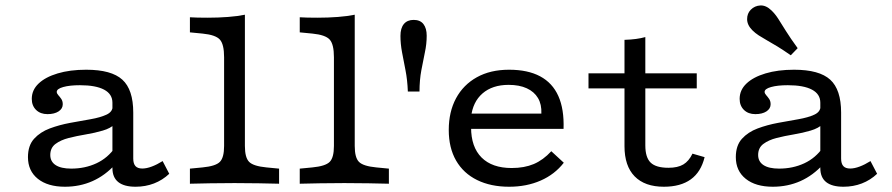

<svg xmlns="http://www.w3.org/2000/svg" viewBox="-20 -688 3341 719"><path d="M401 -206.7V-303.5Q401 -335.8 369.8 -352.3Q338.6 -368.9 279.4 -368.9Q240.9 -368.9 216.7 -362.1Q192.5 -355.3 192.5 -343.9Q192.5 -338.1 198.1 -331.9Q203.8 -325.7 209.4 -317.6Q215 -309.5 215 -297.5Q215 -281.1 199.3 -270.8Q183.5 -260.6 157.9 -260.6Q131.3 -260.6 115.1 -276.4Q99 -292.3 99 -317.7Q99 -350.9 124.5 -375.1Q150 -399.4 195.9 -413.1Q241.8 -426.9 302.8 -426.9Q397.4 -426.9 438.2 -389.6Q479 -352.4 479 -266.5V-206.7ZM223.2 11.3Q158.8 11.3 121.7 -18.4Q84.7 -48.1 84.7 -99.6Q84.7 -142.9 107.5 -168.2Q130.4 -193.5 166.4 -207Q202.4 -220.4 242.9 -227.9Q283.3 -235.3 319.4 -241.6Q355.4 -247.9 378.7 -258.6Q401.9 -269.3 401.9 -290.3L411 -223.9Q394.3 -207.6 364.9 -199Q335.5 -190.3 301.4 -184.6Q267.4 -178.9 237.4 -171.3Q207.3 -163.6 187.8 -149Q168.3 -134.4 168.3 -107.5Q168.3 -82.9 188.3 -69.8Q208.4 -56.6 246.8 -56.6Q298.2 -56.6 340.9 -76.4Q383.6 -96.2 411.5 -136.4L412.6 -73.4Q374 -30.9 326.4 -9.8Q278.9 11.3 223.2 11.3ZM479 -94.4Q479 -75.1 487.3 -66Q495.5 -56.9 513 -56.9Q528.9 -56.9 548.4 -64.3Q568 -71.6 589 -84.8L613.8 -37.2Q588.7 -13.4 556.6 -1Q524.5 11.3 487.7 11.3Q444.8 11.3 422.9 -6.2Q401 -23.7 401 -58.6V-206.7H479Z M858.2 -2.4Q805.6 -2.4 766.9 -1.6Q728.2 -0.8 691.2 0V-56.5L738.7 -61.1Q787.5 -65.8 803.3 -81.8Q819.2 -97.7 819.2 -141.5V-206.7H897.1V-141.5Q897.1 -97.7 913 -81.8Q928.9 -65.8 977.6 -61.1L1025.1 -56.5V0Q988.1 -0.8 949.4 -1.6Q910.7 -2.4 858.2 -2.4ZM819.2 -206.7V-473.7Q819.2 -522.3 803.3 -539.8Q787.5 -557.4 738.7 -562.2L691.2 -566.8V-623.3Q703.1 -622.5 720 -622.1Q736.9 -621.7 757.9 -621.7Q797.2 -621.7 833.8 -624.5Q870.3 -627.3 897.1 -632.9V-623.3V-206.7Z M1269.4 -2.4Q1216.9 -2.4 1178.2 -1.6Q1139.5 -0.8 1102.5 0V-56.5L1150 -61.1Q1198.7 -65.8 1214.6 -81.8Q1230.5 -97.7 1230.5 -141.5V-206.7H1308.4V-141.5Q1308.4 -97.7 1324.3 -81.8Q1340.1 -65.8 1388.9 -61.1L1436.3 -56.5V0Q1399.4 -0.8 1360.7 -1.6Q1322 -2.4 1269.4 -2.4ZM1230.5 -206.7V-473.7Q1230.5 -522.3 1214.6 -539.8Q1198.7 -557.4 1150 -562.2L1102.5 -566.8V-623.3Q1114.4 -622.5 1131.3 -622.1Q1148.2 -621.7 1169.2 -621.7Q1208.5 -621.7 1245.1 -624.5Q1281.6 -627.3 1308.4 -632.9V-623.3V-206.7Z M1507.3 -345.2Q1505.6 -388.9 1498.5 -425Q1491.5 -461 1485.5 -492.5Q1479.6 -523.9 1479.6 -553.6Q1479.6 -582.6 1492.4 -598.1Q1505.3 -613.5 1529.1 -613.5Q1553.7 -613.5 1565.8 -597.7Q1577.9 -581.9 1577.9 -554.4Q1577.9 -523.2 1571.1 -491.8Q1564.4 -460.3 1557.8 -424.6Q1551.1 -388.9 1550.9 -345.2Z M1886.6 11.3Q1817.7 11.3 1766.7 -13.8Q1715.6 -38.9 1688 -86.6Q1660.5 -134.3 1660.5 -201.3Q1660.5 -269.1 1687.7 -319.8Q1715 -370.5 1765.7 -398.7Q1816.4 -426.9 1886.2 -426.9Q1956.5 -426.9 2002.7 -402.2Q2048.9 -377.5 2070.9 -328.4Q2092.9 -279.3 2090.4 -205.4H1709.4L1708.5 -262.6H2007.3Q2008.8 -297.2 1994.6 -320.9Q1980.5 -344.6 1952.6 -357.4Q1924.8 -370.2 1884.6 -370.2Q1824 -370.2 1787 -338.2Q1750 -306.1 1743.9 -248.5L1746.4 -245.8Q1745.6 -240.1 1744.8 -230.7Q1744.1 -221.4 1744.1 -211Q1744.1 -137.4 1783.4 -98.1Q1822.8 -58.8 1896.2 -58.8Q1943.4 -58.8 1978.8 -73.7Q2014.2 -88.7 2044.5 -121.7L2091.3 -78.6Q2057.3 -34.8 2004.6 -11.8Q1951.9 11.3 1886.6 11.3Z M2466 11.3Q2394.7 11.3 2356.6 -27.6Q2318.6 -66.5 2318.6 -140.5V-206.7H2396.6V-143.6Q2396.6 -98.2 2416.6 -79Q2436.6 -59.7 2483.5 -59.7Q2517.8 -59.7 2538.7 -72Q2559.6 -84.3 2573.2 -112.6L2618.6 -99.5Q2605.1 -43.9 2566.9 -16.3Q2528.7 11.3 2466 11.3ZM2318.6 -206.7V-538.8Q2341.9 -539.5 2361.3 -542.1Q2380.7 -544.7 2396.6 -549.2V-206.7ZM2183.8 -356.9V-413.4H2589.2V-356.9Z M3051.9 -206.7V-303.5Q3051.9 -335.8 3020.6 -352.3Q2989.4 -368.9 2930.2 -368.9Q2891.7 -368.9 2867.5 -362.1Q2843.3 -355.3 2843.3 -343.9Q2843.3 -338.1 2849 -331.9Q2854.6 -325.7 2860.2 -317.6Q2865.8 -309.5 2865.8 -297.5Q2865.8 -281.1 2850.1 -270.8Q2834.3 -260.6 2808.7 -260.6Q2782.1 -260.6 2765.9 -276.4Q2749.8 -292.3 2749.8 -317.7Q2749.8 -350.9 2775.3 -375.1Q2800.8 -399.4 2846.7 -413.1Q2892.6 -426.9 2953.6 -426.9Q3048.2 -426.9 3089 -389.6Q3129.8 -352.4 3129.8 -266.5V-206.7ZM2874 11.3Q2809.6 11.3 2772.6 -18.4Q2735.5 -48.1 2735.5 -99.6Q2735.5 -142.9 2758.3 -168.2Q2781.2 -193.5 2817.2 -207Q2853.2 -220.4 2893.7 -227.9Q2934.1 -235.3 2970.2 -241.6Q3006.2 -247.9 3029.5 -258.6Q3052.7 -269.3 3052.7 -290.3L3061.8 -223.9Q3045.1 -207.6 3015.7 -199Q2986.3 -190.3 2952.3 -184.6Q2918.2 -178.9 2888.2 -171.3Q2858.1 -163.6 2838.6 -149Q2819.1 -134.4 2819.1 -107.5Q2819.1 -82.9 2839.1 -69.8Q2859.2 -56.6 2897.6 -56.6Q2949 -56.6 2991.7 -76.4Q3034.4 -96.2 3062.3 -136.4L3063.4 -73.4Q3024.8 -30.9 2977.3 -9.8Q2929.7 11.3 2874 11.3ZM3129.8 -94.4Q3129.8 -75.1 3138.1 -66Q3146.3 -56.9 3163.8 -56.9Q3179.7 -56.9 3199.3 -64.3Q3218.8 -71.6 3239.8 -84.8L3264.6 -37.2Q3239.5 -13.4 3207.4 -1Q3175.3 11.3 3138.5 11.3Q3095.6 11.3 3073.7 -6.2Q3051.9 -23.7 3051.9 -58.6V-206.7H3129.8ZM2941.3 -481Q2912.8 -500.8 2890.9 -514.2Q2868.9 -527.6 2851.7 -537.2Q2834.6 -546.9 2821.4 -555.4Q2808.2 -563.9 2797.3 -574.8Q2778 -594.2 2777.8 -615.9Q2777.6 -637.5 2791.5 -651.6Q2806.3 -666.5 2827.5 -667.6Q2848.6 -668.6 2868.8 -649.1Q2882.9 -635.7 2894.9 -616.8Q2906.8 -598 2923.3 -571.6Q2939.8 -545.1 2967.1 -507.6Z"/></svg>

Font: Playfair 5pt SemiExpanded Light
Style: Regular
Weight: 300
Width: 6
Designer: Claus Eggers Sørensen
Foundry: Claus Eggers Sørensen
Version: Version 2.203